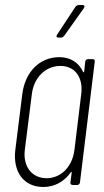

<svg xmlns="http://www.w3.org/2000/svg" viewBox="-20 -738 413 766"><path d="M309 -718H294C289 -718 285 -715 281 -711L208 -600C203 -593 205 -588 213 -588H224C228 -588 233 -591 236 -595L315 -706C319 -713 317 -718 309 -718ZM320 -492 316 -453C315 -449 312 -448 311 -452C294 -489 260 -510 217 -510C137 -510 80 -450 69 -363L41 -139C31 -53 74 8 153 8C197 8 236 -13 262 -50C264 -54 266 -53 266 -49L261 -10C260 -4 264 0 270 0H288C294 0 298 -4 299 -10L358 -492C359 -498 356 -502 350 -502H331C325 -502 321 -498 320 -492ZM166 -27C107 -27 71 -74 79 -140L107 -362C115 -429 162 -475 221 -475C279 -475 313 -429 304 -362L277 -140C269 -74 224 -27 166 -27Z"/></svg>

Font: Barlow Condensed ExtraLight
Style: Italic
Weight: 275
Width: 3
Italic angle: -7°
Designer: Jeremy Tribby
Foundry: Tribby Type
Version: Version 1.422;hotconv 1.0.109;makeotfexe 2.5.65596